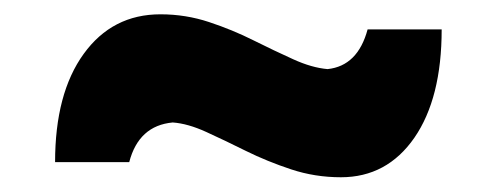

<svg xmlns="http://www.w3.org/2000/svg" viewBox="-20 -476 690 267"><path d="M454.1 -229.5Q418 -229.5 384.8 -240.5Q351.6 -251.5 322 -266.1Q292.5 -280.8 266.8 -292.5Q241.2 -304.2 220.2 -305.7Q172.9 -301.3 159.7 -250.5H56.6Q56.6 -346.2 96.4 -401.1Q136.2 -456.1 203.1 -456.1Q238.3 -456.1 270.8 -445.3Q303.2 -434.6 332.5 -419.9Q361.8 -405.3 387.7 -393.6Q413.6 -381.8 435.5 -379.9Q477.5 -384.3 491.2 -435.1H594.2Q594.2 -339.4 556.2 -284.4Q518.1 -229.5 454.1 -229.5Z"/></svg>

Font: Pinar DS4-Bold
Style: Regular
Weight: 700
Designer: Amin Abedi
Version: Version 2.000